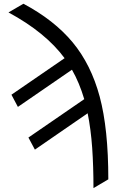

<svg xmlns="http://www.w3.org/2000/svg" viewBox="-20 -782 635 1016"><path d="M104 -762.2Q267.1 -675.3 364.5 -557.9Q461.9 -440.4 507.6 -270.5Q553.2 -100.6 553.2 167L474.6 213.4Q474.6 98.6 467.8 0.2Q460.9 -98.1 443.8 -182.6L164.6 9.8L130.4 -54.2L425.8 -257.3Q399.9 -344.7 360.8 -413.1L74.7 -216.3L40.5 -280.8L321.8 -474.1Q221.7 -609.9 24.9 -716.3Z"/></svg>

Font: Roboto Condensed
Style: Regular
Weight: 400
Designer: Google
Version: Version 2.001047; 2015